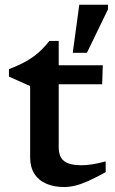

<svg xmlns="http://www.w3.org/2000/svg" viewBox="-20 -762 475 793"><path d="M222.5 -154.5Q222.5 -113.5 245 -96.5Q267.5 -79.5 316 -79.5Q337.5 -79.5 362.5 -83.5Q387.5 -87.5 416.5 -95.5V-51Q374 -27.5 343.5 -14Q313 -0.5 289.5 5Q266 10.5 244.5 10.5Q203.5 10.5 171.8 -3Q140 -16.5 122.2 -44Q104.5 -71.5 104.5 -112.5V-406.5L17 -445.5V-476.5Q39.5 -485 58.8 -494Q78 -503 95.2 -513.2Q112.5 -523.5 127.8 -535.5Q143 -547.5 157 -562Q171 -576.5 184 -593H222.5V-477ZM176 -414 178 -492.5H404.5L402 -414ZM280.5 -544 307.5 -742.5H426V-723.5L339 -544Z"/></svg>

Font: Newsreader 9pt Medium
Style: Regular
Weight: 500
Designer: Hugues Gentile
Foundry: Production Type
Version: Version 1.003